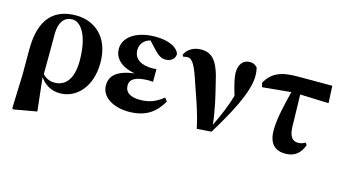

<svg xmlns="http://www.w3.org/2000/svg" viewBox="-86 -873 2483 1402"><g transform="rotate(15 1155.0 -172.0)"><path d="M225 -400C227 -479 261 -528 324 -528C387 -528 452 -441 452 -249C452 -105 392 -48 314 -48C279 -48 249 -61 224 -88C225 -129 225 -396 225 -400ZM75 -45 66 213 74 219 249 188 221 -64C255 -15 306 17 373 17C496 17 602 -91 602 -274C602 -475 476 -563 342 -563C180 -563 75 -471 75 -235Z M1124 -152C1073 -110 1020 -88 950 -88C878 -88 836 -114 836 -167C836 -213 876 -242 978 -242C988 -242 998 -241 1009 -240V-336C999 -335 988 -334 979 -334C896 -334 838 -365 838 -436C838 -486 872 -517 913 -527L970 -466C998 -436 1024 -420 1054 -420C1097 -420 1127 -448 1125 -483C1102 -543 1017 -563 943 -563C801 -563 705 -500 705 -407C705 -350 745 -286 863 -265C733 -247 683 -201 683 -126C683 -36 780 17 892 17C1037 17 1099 -52 1144 -127Z M1175 -474C1184 -477 1194 -479 1206 -479C1246 -479 1270 -429 1311 -303C1344 -206 1382 -109 1406 9L1516 1C1608 -151 1720 -344 1720 -472C1720 -500 1718 -516 1712 -538C1695 -556 1680 -563 1655 -563C1602 -563 1574 -520 1574 -462C1574 -426 1587 -371 1610 -295C1586 -213 1554 -137 1512 -50C1500 -160 1476 -259 1454 -347C1419 -509 1373 -559 1289 -559C1236 -559 1188 -535 1166 -486Z M2071 -429 2287 -421 2281 -551H2019C1887 -551 1828 -520 1780 -442L1787 -408L2004 -429C1981 -336 1951 -219 1951 -127C1951 -20 2005 17 2076 17C2143 17 2187 -15 2212 -83L2201 -100C2185 -90 2167 -84 2146 -84C2105 -84 2080 -111 2077 -181Z"/></g></svg>

Font: Noto Serif KR Black
Style: Regular
Weight: 900
Version: Version 1.001;PS 1.001;hotconv 16.6.54;makeotf.lib2.5.65590